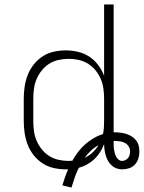

<svg xmlns="http://www.w3.org/2000/svg" viewBox="-20 -755 648 865"><path d="M302 90 261 80Q267 61 273 43Q279 25 287 8H276Q249 8 222 2Q195 -4 172 -19Q149 -34 132 -55.5Q115 -77 105 -102.5Q95 -128 91 -155.5Q87 -183 87 -210V-310Q87 -337 91 -364.5Q95 -392 105 -417.5Q115 -443 132 -464.5Q149 -486 172 -501Q195 -516 222 -522Q249 -528 276 -528Q304 -528 331.5 -521.5Q359 -515 382 -500Q405 -485 422 -462.5Q439 -440 449 -414V-735H492V-159H495Q508 -159 521.5 -157.5Q535 -156 548 -152Q561 -148 572.5 -141Q584 -134 592.5 -123.5Q601 -113 604.5 -100Q608 -87 608 -73Q608 -57 603.5 -41.5Q599 -26 588 -14Q577 -2 561.5 3Q546 8 530 8Q517 8 504.5 3.5Q492 -1 482.5 -10Q473 -19 466.5 -30.5Q460 -42 456.5 -54.5Q453 -67 451 -80Q449 -93 449 -106Q442 -87 431 -69.5Q420 -52 405 -38Q390 -24 372 -14Q354 -4 335 1Q324 23 316.5 45Q309 67 302 90ZM289 -30Q293 -30 297.5 -30.5Q302 -31 306 -31Q317 -51 331.5 -70Q346 -89 363.5 -104.5Q381 -120 401 -132Q421 -144 444 -151Q447 -165 448 -180Q449 -195 449 -210V-310Q449 -333 446 -355.5Q443 -378 434 -399Q425 -420 410.5 -438Q396 -456 376.5 -468Q357 -480 334.5 -485Q312 -490 289 -490Q267 -490 244 -485Q221 -480 202 -468Q183 -456 168.5 -438Q154 -420 145 -399Q136 -378 133 -355.5Q130 -333 130 -310V-210Q130 -187 133 -164.5Q136 -142 145 -121Q154 -100 168.5 -82Q183 -64 202 -52Q221 -40 244 -35Q267 -30 289 -30ZM530 -30Q537 -30 544.5 -33.5Q552 -37 557 -43Q562 -49 564 -57Q566 -65 566 -73Q566 -85 559.5 -95.5Q553 -106 542 -111.5Q531 -117 519 -118.5Q507 -120 495 -120H492V-116Q492 -108 492 -99.5Q492 -91 493.5 -82.5Q495 -74 497 -65.5Q499 -57 503 -49.5Q507 -42 514 -36Q521 -30 530 -30ZM361 -44Q381 -53 397 -68Q413 -83 424 -101Q405 -91 389.5 -76Q374 -61 361 -44Z"/></svg>

Font: Iosevka Aile Extralight
Style: Regular
Weight: 200
Designer: Belleve Invis
Foundry: Belleve Invis
Version: Version 31.1.0; ttfautohint (v1.8.4)